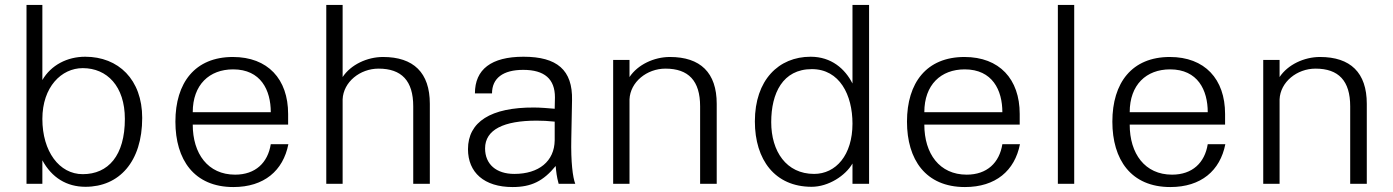

<svg xmlns="http://www.w3.org/2000/svg" viewBox="-20 -742 5624 775"><path d="M151 -262C151 -391 228 -467 314 -467C412 -467 484 -394 484 -262C484 -114 417 -39 314 -39C219 -39 151 -131 151 -262ZM151 -95C189 -25 249 12 325 12C461 12 554 -89 554 -266C554 -421 458 -513 324 -513C251 -513 186 -479 151 -419V-722H87V0H151Z M688 -251C688 -98 763 13 922 13C1046 13 1123 -53 1144 -160H1073C1061 -85 1011 -37 929 -37C819 -37 758 -122 758 -239H1143V-282C1143 -423 1061 -512 920 -512C767 -512 688 -408 688 -251ZM758 -289C758 -400 825 -462 921 -462C1033 -462 1073 -378 1073 -289Z M1363 -341C1366 -411 1433 -465 1508 -465C1601 -465 1648 -416 1648 -313V0H1715V-323C1715 -449 1649 -512 1526 -512C1462 -512 1396 -481 1363 -431V-722H1297V0H1363Z M2219 -176C2218 -91 2155 -40 2056 -40C1983 -40 1938 -79 1938 -143C1938 -219 2014 -255 2146 -255C2170 -255 2191 -254 2219 -251ZM1869 -140C1869 -46 1934 13 2049 13C2125 13 2173 -11 2223 -72C2225 -49 2227 -29 2235 0H2302C2292 -26 2284 -87 2286 -182L2289 -337C2292 -460 2228 -513 2093 -513C1963 -513 1897 -462 1897 -365H1966C1966 -426 2010 -460 2092 -460C2178 -460 2220 -423 2220 -349L2219 -303C2196 -305 2161 -308 2136 -308C1961 -309 1869 -250 1869 -140Z M2521 -341C2524 -411 2591 -465 2666 -465C2759 -465 2806 -416 2806 -313V0H2873V-323C2873 -449 2807 -512 2684 -512C2620 -512 2554 -481 2521 -431V-500H2455V0H2521Z M3093 -249C3093 -365 3139 -463 3257 -463C3369 -463 3421 -359 3421 -243C3421 -116 3354 -40 3266 -40C3154 -40 3093 -131 3093 -249ZM3488 0V-722H3421V-405C3391 -464 3336 -513 3252 -513C3123 -513 3027 -419 3027 -252C3027 -97 3108 12 3256 12C3324 12 3393 -33 3421 -82V0Z M3641 -251C3641 -98 3716 13 3875 13C3999 13 4076 -53 4097 -160H4026C4014 -85 3964 -37 3882 -37C3772 -37 3711 -122 3711 -239H4096V-282C4096 -423 4014 -512 3873 -512C3720 -512 3641 -408 3641 -251ZM3711 -289C3711 -400 3778 -462 3874 -462C3986 -462 4026 -378 4026 -289Z M4250 0H4316V-722H4250Z M4470 -251C4470 -98 4545 13 4704 13C4828 13 4905 -53 4926 -160H4855C4843 -85 4793 -37 4711 -37C4601 -37 4540 -122 4540 -239H4925V-282C4925 -423 4843 -512 4702 -512C4549 -512 4470 -408 4470 -251ZM4540 -289C4540 -400 4607 -462 4703 -462C4815 -462 4855 -378 4855 -289Z M5145 -341C5148 -411 5215 -465 5290 -465C5383 -465 5430 -416 5430 -313V0H5497V-323C5497 -449 5431 -512 5308 -512C5244 -512 5178 -481 5145 -431V-500H5079V0H5145Z"/></svg>

Font: Perun Light
Style: Regular
Weight: 300
Foundry: Copyright (c) Stefan Peev, Context Ltd, 2016
Version: Version 1.089